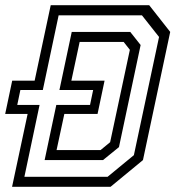

<svg xmlns="http://www.w3.org/2000/svg" viewBox="-32 -720 676 740"><path d="M14.5 0 74.5 -281H-12L15 -409H101.5L163.5 -700H543L624 -597L519 -103L394 0ZM62 -38.5H382.5L484 -122L581 -577.5L515 -661H194L133 -373H46.5L34.5 -315.5H120.5ZM140 -103 185 -315.5H315L327 -373H197L244.5 -597H470L510 -546.5L426.5 -153L365 -103ZM186 -141.5H355.5L392.5 -172L468.5 -528L444.5 -558.5H275L243 -409H371L344 -281H216Z"/></svg>

Font: Tourney
Style: Italic
Weight: 400
Italic angle: -12°
Version: Version 1.015